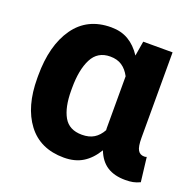

<svg xmlns="http://www.w3.org/2000/svg" viewBox="-102 -643 768 759"><g transform="rotate(20 281.5 -264.0)"><path d="M503.4 -527.8V-168.5Q503.4 -131.3 512 -116.9Q520.5 -102.5 538.6 -102.5Q541.5 -102.5 543.9 -103Q546.4 -103.5 548.8 -104.5L561 -2.4Q545.4 4.9 531.7 7.6Q518.1 10.3 499.5 10.3Q453.6 10.3 423.3 -9Q393.1 -28.3 377 -69.8Q353 -29.8 320.3 -9.8Q287.6 10.3 241.2 10.3Q141.6 10.3 88.6 -59.8Q35.6 -129.9 35.6 -249.5V-259.8Q35.6 -387.2 88.9 -462.6Q142.1 -538.1 242.2 -538.1Q284.2 -538.1 315.2 -519.8Q346.2 -501.5 369.6 -465.8L379.9 -527.8ZM178.2 -249.5Q178.2 -178.7 200.9 -138.9Q223.6 -99.1 277.3 -99.1Q307.6 -99.1 327.9 -111.6Q348.1 -124 361.8 -148.9Q361.3 -152.8 361.3 -157Q361.3 -161.1 361.3 -168.5V-375.5Q347.7 -401.4 327.6 -414.8Q307.6 -428.2 278.3 -428.2Q225.1 -428.2 201.7 -382.3Q178.2 -336.4 178.2 -259.8Z"/></g></svg>

Font: Roboto Web
Style: Bold
Weight: 700
Designer: Google
Version: Version 1.200310; 2013